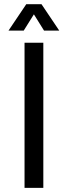

<svg xmlns="http://www.w3.org/2000/svg" viewBox="-20 -904 326 924"><path d="M188.5 -698.2V0H98.1V-698.2ZM106.4 -883.8H179.7L265.1 -756.8H191.9L143.1 -835L94.2 -756.8H21Z"/></svg>

Font: Voltera
Style: Regular
Weight: 400
Designer: Bernd Montag
Version: Version 1.301